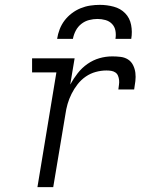

<svg xmlns="http://www.w3.org/2000/svg" viewBox="-20 -770 640 790"><path d="M134 0 212 -472H112V-530H287L269 -422Q282 -446 299.5 -468.5Q317 -491 340 -507Q363 -523 389 -530.5Q415 -538 442 -538Q459 -538 476 -536Q493 -534 506.5 -525.5Q520 -517 527.5 -502Q535 -487 537 -470.5Q539 -454 537 -436.5Q535 -419 532 -402H467Q468 -412 469.5 -421.5Q471 -431 470 -440.5Q469 -450 465.5 -458.5Q462 -467 454.5 -472Q447 -477 437.5 -478.5Q428 -480 418 -480Q396 -480 374 -474Q352 -468 333 -455Q314 -442 299.5 -423.5Q285 -405 274.5 -384Q264 -363 258 -342Q252 -321 249 -299L199 0ZM215 -610Q218 -630 225.5 -649.5Q233 -669 245.5 -685.5Q258 -702 275 -715Q292 -728 311.5 -736Q331 -744 351 -747Q371 -750 391 -750Q420 -750 448 -742.5Q476 -735 495 -715.5Q514 -696 519.5 -667.5Q525 -639 520 -610H455Q458 -627 455 -643.5Q452 -660 441 -671.5Q430 -683 414 -687.5Q398 -692 381 -692Q364 -692 346.5 -687.5Q329 -683 314.5 -671.5Q300 -660 291.5 -643.5Q283 -627 280 -610Z"/></svg>

Font: Iosevka Curly Slab LtEx
Style: Italic
Weight: 300
Width: 7
Italic angle: -9°
Monospace: yes
Designer: Belleve Invis
Foundry: Belleve Invis
Version: Version 11.1.0; ttfautohint (v1.8.3)